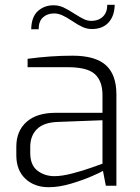

<svg xmlns="http://www.w3.org/2000/svg" viewBox="-20 -774 583 800"><path d="M48 -127V-163Q48 -228 90.5 -266Q133 -304 212 -304H407V-378Q407 -436 375.5 -465Q344 -494 262 -494H95V-529Q192 -542 282 -542Q377 -542 421 -502.5Q465 -463 465 -381V0H421L409 -62Q402 -57 363 -40Q324 -23 275 -8.5Q226 6 183 6Q123 6 85.5 -29.5Q48 -65 48 -127ZM407 -92V-273L221 -266Q162 -264 134 -236Q106 -208 106 -162V-137Q106 -86 136 -63Q166 -40 207 -40Q238 -40 282 -51.5Q326 -63 361 -75.5Q396 -88 407 -92ZM203 -752Q225 -752 244.5 -743Q264 -734 290 -717Q315 -701 330 -694Q345 -687 361 -687Q390 -687 408.5 -704.5Q427 -722 427 -754H458Q457 -707 432 -680Q407 -653 363 -653Q343 -653 324 -661.5Q305 -670 280 -687Q256 -703 239 -710.5Q222 -718 205 -718Q177 -718 159 -701.5Q141 -685 141 -652H110Q111 -704 138 -728Q165 -752 203 -752Z"/></svg>

Font: Exo Light
Style: Regular
Weight: 300
Designer: Natanael Gama
Foundry: Natanael Gama
Version: Version 1.500; ttfautohint (v1.6)